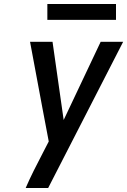

<svg xmlns="http://www.w3.org/2000/svg" viewBox="-20 -945 640 965"><path d="M222 0H109Q128 -44 149.5 -87Q171 -130 193 -172L225 -234L193 -403L131 -735H244L300 -342L486 -735H599ZM218 -845V-925H563V-845Z"/></svg>

Font: Iosevka Semibold Extended
Style: Italic
Weight: 600
Width: 7
Italic angle: -9°
Monospace: yes
Designer: Belleve Invis
Foundry: Belleve Invis
Version: Version 32.5.0; ttfautohint (v1.8.4)